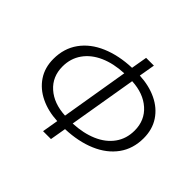

<svg xmlns="http://www.w3.org/2000/svg" viewBox="-180 -955 1187 1187"><g transform="rotate(45 414.0 -361.5)"><path d="M354 -82Q271 -86 205.5 -117.5Q140 -149 102.5 -205Q65 -261 65 -337Q65 -429 113.5 -496.5Q162 -564 249 -601Q336 -638 448 -642L466 -747H534L516 -642Q600 -638 666 -606.5Q732 -575 769.5 -518.5Q807 -462 807 -385Q807 -293 758.5 -226Q710 -159 623 -122Q536 -85 423 -81L405 24H336ZM364 -140 438 -584Q348 -580 280.5 -550Q213 -520 175.5 -467Q138 -414 138 -344Q138 -255 200 -200Q262 -145 364 -140ZM734 -379Q734 -468 671.5 -523.5Q609 -579 507 -584L432 -139Q521 -143 589.5 -172.5Q658 -202 696 -255Q734 -308 734 -379Z"/></g></svg>

Font: Nebula Sans Book
Style: Regular
Weight: 400
Italic angle: -9°
Designer: Paul D. Hunt for Adobe (as Source Sans)
Foundry: Nebula Entertainment & Broadcasting LLC
Version: Version 1.010